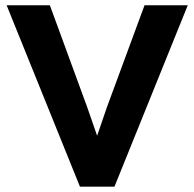

<svg xmlns="http://www.w3.org/2000/svg" viewBox="-20 -700 729 720"><path d="M684.1 -680.2 409.2 0H279.8L4.9 -680.2H167L307.1 -297.9L344.2 -190.9L380.9 -297.9L522 -680.2Z"/></svg>

Font: Glacial Indifference
Style: Bold
Weight: 700
Version: Version 1.001